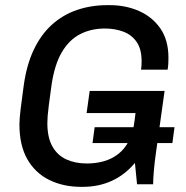

<svg xmlns="http://www.w3.org/2000/svg" viewBox="-20 -716 723 746"><path d="M295.5 10Q226 10 171.5 -16.8Q117 -43.5 86.2 -97.4Q55.5 -151.2 55.5 -232.8Q55.5 -254.2 60.5 -295.1Q65.5 -336 71.8 -380.8Q82.8 -462.8 110.9 -522.1Q139 -581.5 181.6 -620Q224.2 -658.5 279 -677.2Q333.8 -696 397.5 -696H406.5Q468.5 -696 520.4 -673.1Q572.2 -650.2 603.4 -605Q634.5 -559.8 634.5 -491.2Q634.5 -479.8 633.9 -468.1Q633.2 -456.5 631.2 -445.2H528Q529.2 -454.2 529.8 -462.4Q530.2 -470.5 530.2 -478.2Q530.2 -525 511 -552.9Q491.8 -580.8 459.2 -593Q426.8 -605.2 387.2 -605.2Q333.8 -605.2 291 -583.1Q248.2 -561 219.9 -512.5Q191.5 -464 180 -383.8Q173.2 -336.5 169.9 -309Q166.5 -281.5 165.2 -265.8Q164 -250 164 -237.5Q164 -182 183.4 -147.4Q202.8 -112.8 237.4 -96.8Q272 -80.8 317.5 -80.8Q352.5 -80.8 383.5 -89.5Q414.5 -98.2 439.8 -117.9Q465 -137.5 481.5 -170.1Q498 -202.8 503.2 -250.2L506.5 -276.8H316.5L328.5 -362.8H619.5L586.8 -128.8Q580.5 -85.5 577.8 -52.5Q575 -19.5 575 0H512.5L504.2 -83Q465.8 -37 414.6 -13.5Q363.5 10 301.2 10ZM339.5 -160.2 347.8 -221.8H658L649.8 -160.2Z"/></svg>

Font: Chivo Medium
Style: Italic
Weight: 500
Italic angle: -8.05°
Designer: Hector Gatti
Foundry: Omnibus-Type
Version: Version 2.002